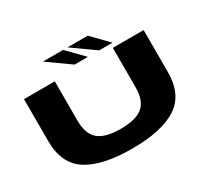

<svg xmlns="http://www.w3.org/2000/svg" viewBox="-162 -1088 1448 1344"><g transform="rotate(-30 562.0 -416.0)"><path d="M553 4Q315 4 192.2 -74Q69.5 -152 69.5 -336.5V-675H318.5V-357Q318.5 -250.5 373.5 -203.2Q428.5 -156 553.2 -156Q678 -156 732.8 -202.8Q787.5 -249.5 787.5 -357V-675H1036.5V-336.5Q1036.5 -152 914 -74Q791.5 4 553 4ZM696 -707.5 514.5 -836.5H678L804 -707.5ZM497 -707.5 315.5 -836.5H479L605 -707.5Z"/></g></svg>

Font: Anybody UltraExpanded ExtraBold
Style: Regular
Weight: 800
Width: 9
Designer: Tyler Finck
Foundry: Etcetera Type Company
Version: Version 1.010; ttfautohint (v1.8.3) -l 8 -r 50 -G 200 -x 14 